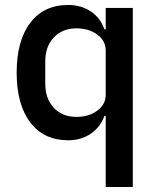

<svg xmlns="http://www.w3.org/2000/svg" viewBox="-20 -552 632 772"><path d="M400 -86Q383 -40 344.5 -14Q306 12 254 12Q156 12 101.5 -60Q47 -132 47 -260Q47 -388 101.5 -460Q156 -532 254 -532Q306 -532 345 -506Q384 -480 400 -434H405V-520H514V200H405V-86ZM405 -171V-349Q405 -388 371 -413Q337 -438 287 -438Q231 -438 196.5 -401.5Q162 -365 162 -305V-215Q162 -155 196.5 -118.5Q231 -82 287 -82Q337 -82 371 -107Q405 -132 405 -171Z"/></svg>

Font: IBM Plex Sans KR Medm
Style: Regular
Weight: 500
Designer: Mike Abbink; Paul van der Laan; Pieter van Rosmalen; Wujin Sim; Chorong Kim; Dohee Lee;
Foundry: Sandoll Inc.
Version: Version 1.003